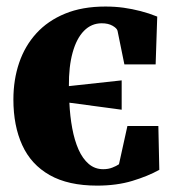

<svg xmlns="http://www.w3.org/2000/svg" viewBox="-20 -568 557 602"><path d="M284.5 14Q194 14 135.8 -19Q77.5 -52 49.8 -112.8Q22 -173.5 22 -256Q22 -318 40 -371Q58 -424 94 -463.5Q130 -503 184 -525.2Q238 -547.5 310.5 -547.5Q340.5 -547.5 367.5 -543.8Q394.5 -540 420.8 -533.2Q447 -526.5 473 -516L468 -366H370L348.5 -471.5Q346.5 -479.5 333 -487.2Q319.5 -495 299 -495Q266.5 -495 243.2 -471.2Q220 -447.5 207.8 -403.5Q195.5 -359.5 196 -298L361.5 -316V-224L197.5 -246Q199.5 -203.5 206.5 -165.8Q213.5 -128 226.2 -99.2Q239 -70.5 258.2 -54Q277.5 -37.5 303.5 -37.5Q319.5 -37.5 332.2 -42.5Q345 -47.5 353 -53L379.5 -173H476.5L479.5 -35.5Q443.5 -15.5 394.8 -0.8Q346 14 284.5 14Z"/></svg>

Font: Merriweather 72pt Black
Style: Regular
Weight: 900
Version: Version 2.100